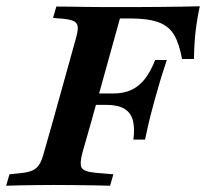

<svg xmlns="http://www.w3.org/2000/svg" viewBox="-39 -591 656 611"><path d="M128.2 -201.6 201.6 -465.3Q208.9 -490.3 208.5 -503.6Q208.1 -516.9 197.2 -523Q186.3 -529 160.5 -531.5L129.8 -533.9L140.3 -570.2Q157.3 -570.2 182.7 -569.8Q208.1 -569.4 236.3 -569Q264.5 -568.5 290.3 -568.5H291.1H395.2Q434.7 -568.5 469 -569Q503.2 -569.4 535.1 -569.8Q566.9 -570.2 596.8 -571Q587.9 -529.8 583.5 -491.5Q579 -453.2 578.2 -403.2H540.3Q531.5 -452.4 514.9 -480.2Q498.4 -508.1 465.3 -520.2Q432.3 -532.3 374.2 -532.3H342.7L250.8 -201.6ZM243.5 -257.3 254 -293.5H412.9L402.4 -257.3ZM385.5 -146.8Q390.3 -183.1 383.9 -207.7Q377.4 -232.3 356.9 -244.8Q336.3 -257.3 299.2 -257.3L321 -293.5Q355.6 -293.5 380.6 -305.6Q405.6 -317.7 423.4 -341.5Q441.1 -365.3 454.8 -400H491.9Q476.6 -354.8 469 -328.2Q461.3 -301.6 454 -275.8Q446 -247.6 439.1 -220.2Q432.3 -192.7 422.6 -146.8ZM131.5 -2.4Q106.5 -2.4 78.2 -2Q50 -1.6 24.6 -1.2Q-0.8 -0.8 -19.4 0L-8.9 -36.3L21.8 -39.5Q48.4 -41.9 62.9 -48Q77.4 -54 85.9 -67.3Q94.4 -80.6 100.8 -105.6L128.2 -201.6H250.8L223.4 -105.6Q213.7 -69.4 221 -56.9Q228.2 -44.4 266.1 -41.1L321.8 -36.3L311.3 0Q288.7 -0.8 258.5 -1.2Q228.2 -1.6 196 -2Q163.7 -2.4 132.3 -2.4H133.9Z"/></svg>

Font: Playfair 9pt
Style: Bold Italic
Weight: 700
Italic angle: -15.6°
Designer: Claus Eggers Sørensen
Foundry: Claus Eggers Sørensen
Version: Version 2.203